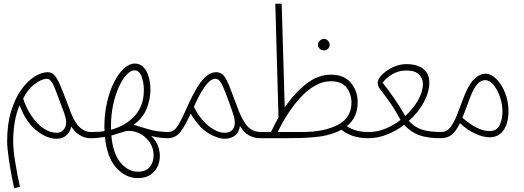

<svg xmlns="http://www.w3.org/2000/svg" viewBox="-20 -730 2789 1021"><path d="M55 271Q37 187 27.5 120.5Q18 54 18 22Q18 -71 39.5 -140Q61 -209 94.5 -255Q128 -301 165 -323.5Q202 -346 233 -346Q253 -346 267.5 -332Q282 -318 299 -279Q316 -240 344 -165Q371 -86 400 -57Q429 -28 464 -28Q485 -28 485 -12Q485 5 459 5Q431 5 404 -11.5Q377 -28 359 -57Q353 -29 333 -10.5Q313 8 281 8Q230 8 174.5 -35.5Q119 -79 84 -170Q66 -128 58 -78Q50 -28 50 22Q50 62 60 126.5Q70 191 86 263ZM282 -24Q310 -24 325 -50Q340 -76 322 -127Q290 -214 271 -262.5Q252 -311 230 -311Q202 -311 165 -283.5Q128 -256 103 -206Q119 -156 147 -114.5Q175 -73 209.5 -48.5Q244 -24 282 -24Z M459 5 464 -28Q484 -28 501.5 -29Q519 -30 536 -33Q535 -43 535 -55Q535 -124 549 -185Q563 -246 586.5 -292.5Q610 -339 638.5 -365.5Q667 -392 697 -392Q725 -392 743.5 -372Q762 -352 771 -320Q780 -288 780 -253Q780 -202 759.5 -151.5Q739 -101 691 -67Q723 -56 772 -42Q821 -28 875 -28Q895 -28 895 -12Q895 5 870 5Q832 5 784 -7Q814 21 824.5 59Q835 97 826 133Q817 169 788.5 193Q760 217 712 217Q649 217 599 163Q549 109 538 -2Q519 1 501 3Q483 5 459 5ZM570 -57Q570 -48 570 -40Q598 -47 628 -62Q658 -77 685 -102Q712 -127 728.5 -163.5Q745 -200 745 -251Q745 -292 732.5 -324Q720 -356 695 -356Q675 -356 653 -332.5Q631 -309 612 -267.5Q593 -226 581.5 -172Q570 -118 570 -57ZM712 183Q757 183 777 157.5Q797 132 797 95Q797 61 779 31.5Q761 2 730.5 -16Q700 -34 664 -34Q650 -34 623.5 -25Q597 -16 572 -9Q581 88 621.5 135.5Q662 183 712 183Z M869 5 874 -28Q904 -28 925 -60.5Q946 -93 976 -163Q998 -212 1021.5 -253.5Q1045 -295 1072 -320.5Q1099 -346 1130 -346Q1154 -346 1169.5 -328Q1185 -310 1200.5 -270Q1216 -230 1240 -166Q1263 -99 1291.5 -63.5Q1320 -28 1368 -28Q1389 -28 1389 -12Q1389 5 1363 5Q1333 5 1304.5 -10Q1276 -25 1256 -60Q1250 -23 1227.5 -7.5Q1205 8 1175 8Q1138 8 1088.5 -21.5Q1039 -51 994 -126Q966 -64 940.5 -29.5Q915 5 869 5ZM1011 -162Q1031 -121 1058.5 -90Q1086 -59 1116.5 -41.5Q1147 -24 1174 -24Q1211 -24 1223.5 -52Q1236 -80 1218 -130Q1196 -194 1181.5 -231Q1167 -268 1157.5 -285Q1148 -302 1141 -306.5Q1134 -311 1125 -311Q1100 -311 1071 -272Q1042 -233 1011 -162Z M1363 5 1368 -28H1421Q1440 -68 1461 -105L1444 -710H1478L1494 -159Q1546 -235 1608.5 -284Q1671 -333 1740 -333Q1809 -333 1845.5 -290Q1882 -247 1882 -186Q1882 -147 1868 -115Q1854 -83 1824 -59Q1848 -43 1876 -35.5Q1904 -28 1943 -28Q1956 -28 1960 -23Q1964 -18 1964 -12Q1964 -4 1958.5 0.5Q1953 5 1938 5Q1852 5 1795 -40Q1768 -25 1733 -15Q1703 -6 1659.5 -1.5Q1616 3 1571 4Q1526 5 1489 5ZM1739 -298Q1695 -298 1654 -274Q1613 -250 1576.5 -210Q1540 -170 1509.5 -122.5Q1479 -75 1457 -28H1586Q1704 -28 1776.5 -66Q1849 -104 1849 -184Q1849 -230 1823 -264Q1797 -298 1739 -298ZM1703 -462Q1690 -462 1680.5 -470.5Q1671 -479 1671 -492Q1671 -504 1680.5 -513.5Q1690 -523 1703 -523Q1715 -523 1724 -513.5Q1733 -504 1733 -492Q1733 -479 1724 -470.5Q1715 -462 1703 -462Z M1938 5 1943 -28Q1986 -28 2029 -45.5Q2072 -63 2110 -92Q2077 -154 2043 -200Q2009 -246 1994 -266Q1993 -268 1990.5 -277Q1988 -286 1988 -289Q1988 -308 2010.5 -331.5Q2033 -355 2068 -372Q2103 -389 2141 -389Q2197 -389 2230 -364.5Q2263 -340 2263 -291Q2263 -240 2233 -185Q2203 -130 2154 -87Q2184 -54 2223 -41Q2262 -28 2328 -28Q2349 -28 2349 -12Q2349 5 2323 5Q2254 5 2209.5 -11Q2165 -27 2129 -66Q2087 -34 2038 -14.5Q1989 5 1938 5ZM2015 -290Q2045 -252 2076 -207.5Q2107 -163 2135 -113Q2177 -151 2203 -197Q2229 -243 2229 -285Q2229 -312 2208.5 -333.5Q2188 -355 2140 -355Q2099 -355 2065 -334.5Q2031 -314 2015 -290Z M2323 5 2328 -28Q2355 -28 2374 -52Q2393 -76 2408 -113.5Q2423 -151 2438 -192Q2468 -275 2498.5 -306.5Q2529 -338 2562 -338Q2591 -338 2619 -310.5Q2647 -283 2665.5 -237.5Q2684 -192 2684 -137Q2684 -76 2658 -38Q2632 0 2584 0Q2550 0 2508.5 -18.5Q2467 -37 2426 -75Q2402 -27 2379 -11Q2356 5 2323 5ZM2466 -174Q2451 -133 2439 -104Q2477 -70 2514 -51.5Q2551 -33 2582 -33Q2622 -33 2637 -64.5Q2652 -96 2652 -135Q2652 -176 2638.5 -215Q2625 -254 2604 -279Q2583 -304 2560 -304Q2546 -304 2531 -294Q2516 -284 2500 -255.5Q2484 -227 2466 -174Z"/></svg>

Font: Noto Sans Arabic UI XCn XLt
Style: Regular
Weight: 200
Width: 2
Designer: Monotype Design Team, Nadine Chahine and Nizar Qandah
Foundry: Monotype Imaging Inc.
Version: Version 2.010; ttfautohint (v1.8.4.7-5d5b)